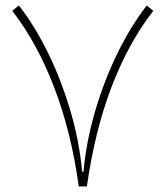

<svg xmlns="http://www.w3.org/2000/svg" viewBox="-20 -675 599 695"><path d="M282.2 -53.2H277.3Q267.6 -162.1 235.1 -272.9Q202.6 -383.8 154.3 -482.7Q106 -581.5 48.3 -655.3L24.4 -635.7Q69.8 -577.1 107.7 -507.8Q145.5 -438.5 176 -358.9Q206.5 -279.3 229 -189.5Q251.5 -99.6 265.1 0H294.4Q308.6 -99.6 330.8 -189.5Q353 -279.3 383.3 -358.9Q413.6 -438.5 451.4 -507.8Q489.3 -577.1 534.7 -635.7L511.2 -655.3Q454.1 -581.5 405.5 -482.7Q356.9 -383.8 324.5 -272.9Q292 -162.1 282.2 -53.2Z"/></svg>

Font: Estedad-FD VF
Style: Regular
Weight: 100
Designer: Amin Abedi
Version: Version 7.3